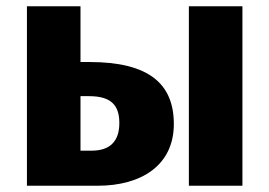

<svg xmlns="http://www.w3.org/2000/svg" viewBox="-20 -593 860 613"><path d="M266 -395H237V-573H66V0H292C431 0 535 -65 535 -197C535 -325 456 -395 266 -395ZM583 -573V0H754V-573ZM273 -112H237V-286H264C336 -286 361 -256 361 -200C361 -140 329 -112 273 -112Z"/></svg>

Font: Glow Sans SC Normal ExtraBold
Style: Regular
Weight: 800
Designer: Ryoko NISHIZUKA (kana, bopomofo & ideographs); Paul D. Hunt (Latin, Greek & Cyrillic); Sandoll Communications, Soo-young
Version: Version 0.93